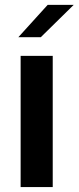

<svg xmlns="http://www.w3.org/2000/svg" viewBox="-20 -757 318 777"><path d="M54.2 -606.4 172.9 -737.3H278.3L145 -606.4ZM63.5 0V-530.8H193.4V0Z"/></svg>

Font: Epilogue SemiBold
Style: Regular
Weight: 600
Designer: Tyler Finck
Foundry: Etcetera Type Co
Version: Version 2.112